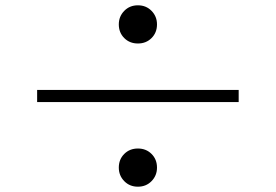

<svg xmlns="http://www.w3.org/2000/svg" viewBox="-20 -730 1040 724"><path d="M428 -638Q428 -668 448.5 -689Q469 -710 500 -710Q531 -710 551.5 -689Q572 -668 572 -638Q572 -607 551.5 -586.5Q531 -566 500 -566Q469 -566 448.5 -586.5Q428 -607 428 -638ZM880 -345H120V-391H880ZM428 -98Q428 -129 448.5 -149.5Q469 -170 500 -170Q531 -170 551.5 -149.5Q572 -129 572 -98Q572 -68 551.5 -47Q531 -26 500 -26Q469 -26 448.5 -47Q428 -68 428 -98Z"/></svg>

Font: Noto Serif TC SemiBold
Style: Regular
Weight: 600
Version: Version 2.002-H1;hotconv 1.1.0;makeotfexe 2.6.0